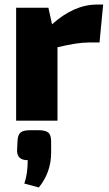

<svg xmlns="http://www.w3.org/2000/svg" viewBox="-20 -531 480 845"><path d="M434 -511 418 -344H370Q320 -344 233 -323V0H51V-497H193L209 -424Q306 -511 407 -511ZM114 42H148Q180 42 192.5 52.5Q205 63 205 91V141Q205 227 151 294L87 277Q102 234 102 174Q55 174 55 131L57 91Q58 63 70 52.5Q82 42 114 42Z"/></svg>

Font: Exo 2.0 Extra Bold
Style: Regular
Weight: 800
Designer: Natanael Gama
Version: Version 1.001;PS 001.001;hotconv 1.0.70;makeotf.lib2.5.58329